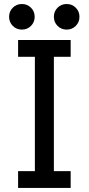

<svg xmlns="http://www.w3.org/2000/svg" viewBox="-20 -918 434 938"><path d="M68.4 -722.7V-640.6H150.4V-82H68.4V0H325.2V-82H243.2V-640.6H325.2V-722.7ZM243.2 -835.9Q243.2 -809.6 261.2 -791.5Q279.3 -773.4 305.7 -773.4Q332 -773.4 350.1 -791.5Q368.2 -809.6 368.2 -835.9Q368.2 -862.3 350.1 -880.4Q332 -898.4 305.7 -898.4Q279.3 -898.4 261.2 -880.4Q243.2 -862.3 243.2 -835.9ZM24.4 -835.9Q24.4 -809.6 42.5 -791.5Q60.5 -773.4 86.9 -773.4Q113.3 -773.4 131.3 -791.5Q149.4 -809.6 149.4 -835.9Q149.4 -862.3 131.3 -880.4Q113.3 -898.4 86.9 -898.4Q60.5 -898.4 42.5 -880.4Q24.4 -862.3 24.4 -835.9Z"/></svg>

Font: Giphurs
Style: Regular
Weight: 400
Version: Version 2.010